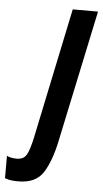

<svg xmlns="http://www.w3.org/2000/svg" viewBox="-181 -579 458 855"><g transform="rotate(5 48.0 -152.0)"><path d="M97 47 222 -544H109L-13 39Q-25 95 -38 117.5Q-51 140 -81 140Q-109 140 -126 131V231Q-111 237 -96.5 238.5Q-82 240 -66 240Q12 240 45 188.5Q78 137 97 47Z"/></g></svg>

Font: Noto Sans Display Condensed
Style: Bold Italic
Weight: 700
Width: 3
Designer: Monotype Design team
Foundry: Monotype Imaging Inc.
Version: 1.000